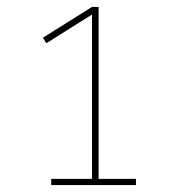

<svg xmlns="http://www.w3.org/2000/svg" viewBox="-20 -858 540 555"><path d="M128 -323V-341H246V-816L114 -733L104 -749L246 -838H265V-341H373V-323Z"/></svg>

Font: Iosevka Slab Thin
Style: Regular
Weight: 100
Monospace: yes
Designer: Belleve Invis
Foundry: Belleve Invis
Version: Version 11.1.0; ttfautohint (v1.8.3)